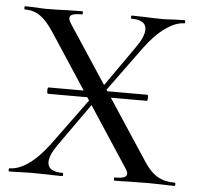

<svg xmlns="http://www.w3.org/2000/svg" viewBox="-48 -674 745 723"><g transform="rotate(5 325.0 -312.5)"><path d="M509 -322Q509 -310 505 -310H316V-333H505Q509 -333 509 -322ZM129 -316Q129 -328 133 -328H316V-304H133Q129 -304 129 -316ZM410 -12Q434 -12 445 -16Q456 -20 456 -30Q456 -38 447 -51L128 -538Q101 -579 76 -596Q51 -613 18 -613Q16 -613 16 -619Q16 -625 18 -625L58 -624Q84 -622 97 -622Q131 -622 181 -624L234 -625Q237 -625 237 -619Q237 -613 234 -613Q210 -613 199 -609Q188 -605 188 -595Q188 -587 197 -573L519 -83Q544 -44 571.5 -28Q599 -12 638 -12Q640 -12 640 -6Q640 0 638 0Q611 0 595 -1L539 -2L461 -1Q442 0 410 0Q408 0 408 -6Q408 -12 410 -12ZM13 -12Q46 -12 83.5 -38Q121 -64 160 -116L302 -310L316 -299L185 -114Q157 -74 157 -48Q157 -12 213 -12Q216 -12 216 -6Q216 0 213 0Q182 0 166 -1L96 -2L52 -1Q40 0 13 0Q10 0 10 -6Q10 -12 13 -12ZM319 -325 446 -506Q477 -549 477 -577Q477 -613 422 -613Q419 -613 419 -619Q419 -625 422 -625L468 -624Q508 -622 539 -622Q557 -622 583 -624L621 -625Q624 -625 624 -619Q624 -613 621 -613Q589 -613 549.5 -585Q510 -557 471 -503L333 -314Z"/></g></svg>

Font: Cormorant SC Medium
Style: Regular
Weight: 500
Designer: Christian Thalmann (Catharsis Fonts)
Foundry: Catharsis Fonts
Version: Version 4.000